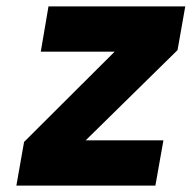

<svg xmlns="http://www.w3.org/2000/svg" viewBox="-20 -578 597 598"><path d="M247 -141H489L464 0H31L55 -136L337 -417H107L131 -558H557L533 -422Z"/></svg>

Font: Fz Poppins
Style: Bold Italic
Weight: 700
Italic angle: -10°
Designer: Ninad Kale (Devanagari), Jonny Pinhorn (Latin)
Foundry: Indian Type Foundry
Version: Vit hóa bi Vntype.Com & FontZin.Com